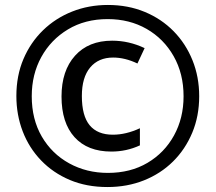

<svg xmlns="http://www.w3.org/2000/svg" viewBox="-20 -744 869 774"><path d="M413 10Q329 10 261.5 -18.5Q194 -47 145.5 -97.5Q97 -148 71.5 -214.5Q46 -281 46 -357Q46 -439 74.5 -506Q103 -573 153.5 -622Q204 -671 271 -697.5Q338 -724 415 -724Q496 -724 563.5 -696Q631 -668 680 -618Q729 -568 756 -501Q783 -434 783 -356Q783 -276 755 -209Q727 -142 677.5 -93Q628 -44 560.5 -17Q493 10 413 10ZM415 -47Q506 -47 574.5 -87.5Q643 -128 681.5 -198Q720 -268 720 -356Q720 -447 680 -517.5Q640 -588 571 -627.5Q502 -667 414 -667Q323 -667 254 -625.5Q185 -584 146.5 -514Q108 -444 108 -356Q108 -263 148.5 -193.5Q189 -124 259 -85.5Q329 -47 415 -47ZM429 -133Q333 -133 280.5 -191Q228 -249 228 -355Q228 -459 282.5 -519.5Q337 -580 432 -580Q500 -580 563 -550L534 -488Q484 -512 436 -512Q377 -512 343.5 -472Q310 -432 310 -357Q310 -277 341.5 -239Q373 -201 435 -201Q488 -201 544 -227V-158Q490 -133 429 -133Z"/></svg>

Font: Noto Sans ExtraCondensed Medium
Style: Regular
Weight: 500
Width: 2
Designer: Monotype Design Team
Foundry: Monotype Imaging Inc.
Version: Version 2.013; ttfautohint (v1.8.4.7-5d5b)